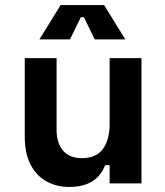

<svg xmlns="http://www.w3.org/2000/svg" viewBox="-20 -726 652 760"><path d="M254 14Q205 14 165 -7.5Q125 -29 101.5 -73.5Q78 -118 78 -186V-496H204V-212Q204 -160 229.5 -130Q255 -100 304 -100Q361 -100 387.5 -136.5Q414 -173 414 -236V-496H540V0H414V-72H396Q363 14 254 14ZM136 -570 220 -706H392L476 -570H355L312 -658H300L257 -570Z"/></svg>

Font: Space Mono
Style: Bold
Weight: 700
Monospace: yes
Designer: Colophon Foundry + Benjamin Critton
Foundry: Colophon Foundry & Benjamin Critton
Version: Version 1.003; ttfautohint (v1.8.4.7-5d5b)